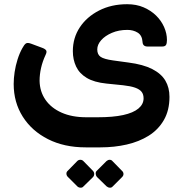

<svg xmlns="http://www.w3.org/2000/svg" viewBox="-20 -522 874 912"><path d="M387 178Q285 178 208 139Q131 100 88 32Q45 -36 45 -123Q45 -150 49.5 -180Q54 -210 63.5 -240Q73 -270 86 -293Q95 -310 103 -315.5Q111 -321 129 -314L180 -295Q194 -290 199 -283Q204 -276 196 -260Q182 -230 175 -199Q168 -168 168 -138Q169 -87 196 -48Q223 -9 272.5 13Q322 35 390 35H444Q517 35 565 24.5Q613 14 637.5 -6.5Q662 -27 662 -55Q662 -74 652.5 -86Q643 -98 622 -105.5Q601 -113 565 -117L486 -125Q427 -131 392 -152Q357 -173 341.5 -206Q326 -239 326 -279Q326 -342 359 -392Q392 -442 450.5 -472Q509 -502 584 -502Q628 -502 662.5 -487Q697 -472 721.5 -448Q746 -424 759.5 -393.5Q773 -363 773 -332Q773 -316 768.5 -308.5Q764 -301 750 -301H681Q658 -301 657 -323Q655 -354 634 -367Q613 -380 585 -380Q544 -380 511.5 -366Q479 -352 460.5 -331Q442 -310 442 -287Q442 -263 458 -252Q474 -241 517 -235L590 -225Q660 -216 703 -194Q746 -172 765.5 -139Q785 -106 785 -62Q785 2 758.5 48Q732 94 686.5 122.5Q641 151 582 164.5Q523 178 457 178ZM376 364Q371 370 362 369.5Q353 369 347 363L302 318Q296 312 295.5 303.5Q295 295 302 289L347 243Q353 237 361.5 237Q370 237 376 243L421 289Q427 295 427.5 303.5Q428 312 422 319ZM515 364Q510 370 501.5 369.5Q493 369 486 363L440 318Q435 312 434.5 303Q434 294 440 289L486 243Q493 237 501 237Q509 237 514 243L559 289Q566 295 566.5 303.5Q567 312 560 319Z"/></svg>

Font: Rubik Light SemiBold
Style: Regular
Weight: 600
Version: Version 2.300;gftools[0.9.30]